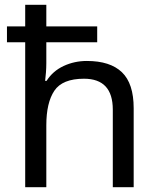

<svg xmlns="http://www.w3.org/2000/svg" viewBox="-20 -780 658 800"><path d="M173 -760V-670H385V-604H173V-517Q173 -498 171.5 -478.5Q170 -459 168 -443H174Q200 -484 245 -505Q290 -526 342 -526Q439 -526 488 -479Q537 -432 537 -329V0H450V-323Q450 -452 330 -452Q240 -452 206.5 -402Q173 -352 173 -258V0H85V-604H9V-670H85V-760Z"/></svg>

Font: Go Noto Current
Style: Regular
Weight: 400
Designer: Monotype Design Team
Foundry: Monotype Imaging Inc.
Version: Version 2.007; ttfautohint (v1.8) -l 8 -r 50 -G 200 -x 14 -D